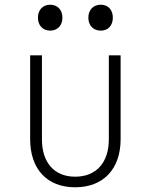

<svg xmlns="http://www.w3.org/2000/svg" viewBox="-20 -785 640 815"><path d="M408 -655C439 -655 459 -677 459 -710C459 -743 439 -765 408 -765C376 -765 355 -743 355 -710C355 -677 376 -655 408 -655ZM193 -655C224 -655 245 -677 245 -710C245 -743 224 -765 193 -765C162 -765 141 -743 141 -710C141 -677 162 -655 193 -655ZM299 10C419 10 492 -68 492 -194V-550H442V-194C442 -94 388 -35 299 -35C211 -35 158 -94 158 -194V-550H108V-194C108 -67 180 10 299 10Z"/></svg>

Font: JetBrains Mono Thin
Style: Regular
Weight: 100
Monospace: yes
Designer: Philipp Nurullin, Konstantin Bulenkov
Foundry: JetBrains
Version: Version 2.305